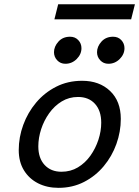

<svg xmlns="http://www.w3.org/2000/svg" viewBox="-20 -883 663 915"><path d="M69.3 -168Q69.3 -229 90.8 -287.8Q112.3 -346.7 152.1 -394Q191.9 -441.4 247.6 -469.7Q303.2 -498 371.6 -498Q453.6 -498 504.6 -449.5Q555.7 -400.9 555.7 -316.4Q555.7 -255.4 534.7 -196.8Q513.7 -138.2 474.4 -91.1Q435.1 -43.9 380.4 -15.9Q325.7 12.2 258.8 12.2Q204.1 12.2 161.4 -9.5Q118.7 -31.2 94 -71.5Q69.3 -111.8 69.3 -168ZM352.1 -420.9Q309.1 -420.9 274.2 -399.7Q239.3 -378.4 214.4 -343.5Q189.5 -308.6 176 -267.1Q162.6 -225.6 162.6 -185.5Q162.6 -129.4 192.6 -96.9Q222.7 -64.5 272.9 -64.5Q316.4 -64.5 351.3 -85.4Q386.2 -106.4 410.9 -141.1Q435.5 -175.8 449 -217Q462.4 -258.3 462.4 -298.3Q462.4 -355.5 432.6 -388.2Q402.8 -420.9 352.1 -420.9ZM573.2 -653.3Q573.2 -624.5 550.5 -601.8Q527.8 -579.1 496.6 -579.1Q473.1 -579.1 457.8 -595.5Q442.4 -611.8 442.4 -634.3Q442.4 -661.1 463.4 -684.6Q484.4 -708 519 -708Q543 -708 558.1 -691.9Q573.2 -675.8 573.2 -653.3ZM368.2 -653.3Q368.2 -624.5 345.5 -601.8Q322.8 -579.1 291.5 -579.1Q268.1 -579.1 252.7 -595.5Q237.3 -611.8 237.3 -634.3Q237.3 -661.1 258.3 -684.6Q279.3 -708 314 -708Q337.9 -708 353 -691.9Q368.2 -675.8 368.2 -653.3ZM239.3 -791 257.3 -862.8H623L605 -791Z"/></svg>

Font: Andika
Style: Italic
Weight: 400
Italic angle: -14°
Designer: Victor Gaultney, Annie Olsen, Julie Remington, Don Collingsworth, Eric Hays, Becca Hirsbrunner
Foundry: SIL International
Version: Version 6.101